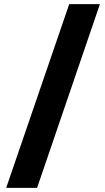

<svg xmlns="http://www.w3.org/2000/svg" viewBox="-20 -714 511 932"><path d="M465 -694 160 198H10L316 -694Z"/></svg>

Font: Cafe24 Ohsquare
Style: Bold
Weight: 700
Designer: Cafe24 thkim, hmlim, mnelim, nhlee, sslee, sskim, smlim, yjkim, sdjeong, hskwak & 4IRTF
Foundry: Cafe24
Version: Version 1.000